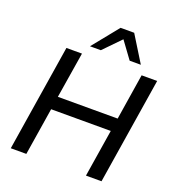

<svg xmlns="http://www.w3.org/2000/svg" viewBox="-163 -1067 1093 1195"><g transform="rotate(20 383.5 -469.0)"><path d="M44 0 156 -705H259L210 -401H606L654 -705H757L645 0H542L592 -314H197L147 0ZM290 -765 430 -938H520L627 -765H553L471 -877L362 -765Z"/></g></svg>

Font: Nunito Sans 12pt SemiBold
Style: Italic
Weight: 600
Italic angle: -9°
Designer: Vernon Adams
Foundry: Vernon Adams
Version: Version 3.101;gftools[0.9.27]